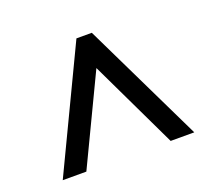

<svg xmlns="http://www.w3.org/2000/svg" viewBox="-84 -625 729 657"><g transform="rotate(-20 280.5 -297.0)"><path d="M41 -77 251 -517H307L520 -77H434L262 -437H299L127 -77Z"/></g></svg>

Font: Rokkitt Medium
Style: Regular
Weight: 500
Version: Version 3.103